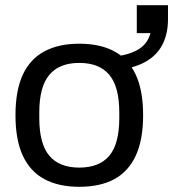

<svg xmlns="http://www.w3.org/2000/svg" viewBox="-20 -706 666 738"><path d="M284.8 12Q205.2 12 150.4 -17.5Q95.6 -47 67.5 -108Q39.5 -169 39.5 -263Q39.5 -358 67.5 -418.5Q95.6 -479 150.4 -508.5Q205.2 -538 284.8 -538Q365.3 -538 419.6 -508.5Q473.9 -479 502 -418.5Q530.1 -358 530.1 -263Q530.1 -169 502 -108Q473.9 -47 419.6 -17.5Q365.3 12 284.8 12ZM284.8 -61.8Q361.8 -61.8 400.2 -107.4Q438.5 -153.1 438.5 -252.3V-273.7Q438.5 -372.4 400.2 -418.3Q361.8 -464.2 284.8 -464.2Q208.2 -464.2 169.6 -418.3Q131 -372.4 131 -273.7V-252.3Q131 -153.1 169.6 -107.4Q208.2 -61.8 284.8 -61.8ZM424.1 -435.7V-489.1Q480.2 -496.1 513.9 -517.4Q547.7 -538.7 558.4 -578.7H505.8V-686H625.7V-632Q625.7 -576.5 604.6 -535Q583.5 -493.5 539.1 -468.4Q494.7 -443.4 424.1 -435.7Z"/></svg>

Font: Archivo Variable SemiBold
Style: Regular
Weight: 600
Designer: Hector Gatti
Foundry: Omnibus-Type
Version: Version 2.001